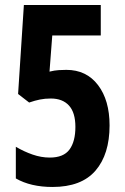

<svg xmlns="http://www.w3.org/2000/svg" viewBox="-20 -734 497 764"><path d="M189 10Q102 10 43 -24V-150Q75 -131 109.5 -119Q144 -107 178 -107Q233 -107 256.5 -139Q280 -171 280 -229Q280 -286 254.5 -314Q229 -342 182 -342Q159 -342 139 -338Q119 -334 96 -326L52 -360L75 -714H381V-593H188L177 -449Q197 -454 214 -455Q231 -456 244 -456Q324 -456 370 -395.5Q416 -335 416 -235Q416 -120 360 -55Q304 10 189 10Z"/></svg>

Font: Noto Sans Devanagari UI ExtraCondensed
Style: Bold
Weight: 700
Width: 2
Designer: Jelle Bosma - Monotype Design Team
Foundry: Monotype Imaging Inc.
Version: Version 2.004